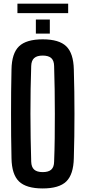

<svg xmlns="http://www.w3.org/2000/svg" viewBox="-20 -1024 468 1052"><path d="M214 8.5Q124 8.5 84.2 -29.8Q44.5 -68 43 -157Q41.5 -217 41 -278Q40.5 -339 40.5 -400.2Q40.5 -461.5 41 -522.2Q41.5 -583 43 -643.5Q44.5 -732 84.2 -770.2Q124 -808.5 214 -808.5Q304 -808.5 343.2 -770.2Q382.5 -732 384.5 -643.5Q386.5 -582.5 387.2 -521.5Q388 -460.5 388 -399.5Q388 -338.5 387.2 -277.8Q386.5 -217 384.5 -157Q382.5 -68 343.2 -29.8Q304 8.5 214 8.5ZM214 -81Q246 -81 261 -94.8Q276 -108.5 276.5 -138Q279 -200 279.8 -266.8Q280.5 -333.5 280.5 -401.5Q280.5 -469.5 279.5 -535.5Q278.5 -601.5 276.5 -662.5Q276 -692 260.8 -705.8Q245.5 -719.5 214 -719.5Q182.5 -719.5 167.2 -705.8Q152 -692 151 -662.5Q149 -601.5 147.8 -535.5Q146.5 -469.5 146.8 -401.5Q147 -333.5 148 -266.8Q149 -200 151 -138Q152 -108.5 167.2 -94.8Q182.5 -81 214 -81ZM176.5 -840V-917H253V-840ZM75.5 -1004H353.5V-952H75.5Z"/></svg>

Font: Big Shoulders Display Thin
Style: Bold
Weight: 700
Version: Version 2.002